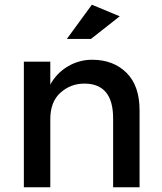

<svg xmlns="http://www.w3.org/2000/svg" viewBox="-20 -793 686 813"><path d="M193 -288V0H81V-532H193V-435Q220 -484 267.5 -512Q315 -540 370 -540Q460 -540 515.5 -485Q571 -430 571 -326V0H459V-292Q459 -439 337 -439Q279 -439 236 -400.5Q193 -362 193 -288ZM365 -628H263L369 -773L487 -724Z"/></svg>

Font: Montserrat Alternates
Style: Regular
Weight: 400
Designer: Julieta Ulanovsky
Foundry: Julieta Ulanovsky
Version: Version 2.001